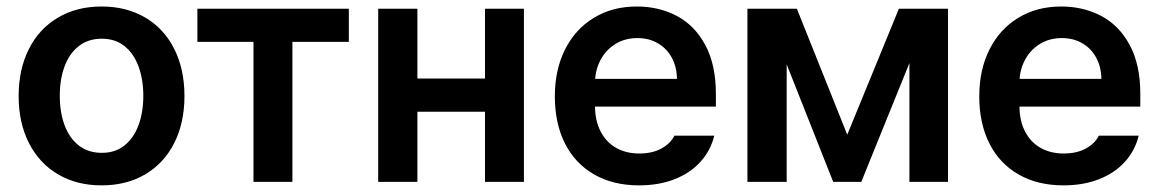

<svg xmlns="http://www.w3.org/2000/svg" viewBox="-20 -557 3549 588"><path d="M37.1 -262.7Q37.1 -344.7 68.4 -406.7Q99.6 -468.8 157.2 -502.9Q214.8 -537.1 291 -537.1Q367.7 -537.1 425.3 -502.9Q482.9 -468.8 513.9 -406.7Q544.9 -344.7 544.9 -262.7Q544.9 -181.2 513.7 -119.1Q482.4 -57.1 425 -23.2Q367.7 10.7 291 10.7Q214.8 10.7 157.2 -23.4Q99.6 -57.6 68.4 -119.4Q37.1 -181.2 37.1 -262.7ZM418.9 -263.7Q418.9 -313 404.5 -352.8Q390.1 -392.6 361.6 -415.5Q333 -438.5 292 -438.5Q250 -438.5 220.9 -415.5Q191.9 -392.6 177.5 -353Q163.1 -313.5 163.1 -263.7Q163.1 -213.9 177.5 -174.3Q191.9 -134.8 220.9 -111.8Q250 -88.9 292 -88.9Q333 -88.9 361.6 -111.8Q390.1 -134.8 404.5 -174.3Q418.9 -213.9 418.9 -263.7Z M584.5 -530.3H1048.3V-428.7H875.5V0H756.3V-428.7H584.5Z M1258.3 -316.4H1465.3V-530.3H1584.5V0H1465.3V-214.8H1258.3V0H1138.2V-530.3H1258.3Z M1679.2 -261.7Q1679.2 -343.3 1710.4 -405.5Q1741.7 -467.8 1798.6 -502.4Q1855.5 -537.1 1930.2 -537.1Q1997.6 -537.1 2052.5 -508.3Q2107.4 -479.5 2139.9 -419.2Q2172.4 -358.9 2172.4 -269.5V-230.5H1802.2Q1802.7 -186 1819.8 -153.6Q1836.9 -121.1 1867.2 -104Q1897.5 -86.9 1938 -86.9Q1977.5 -86.9 2005.4 -102.1Q2033.2 -117.2 2045.4 -141.6H2167.5Q2156.2 -95.7 2125 -61.3Q2093.8 -26.9 2045.7 -8.1Q1997.6 10.7 1937 10.7Q1857.9 10.7 1799.6 -22.7Q1741.2 -56.2 1710.2 -117.7Q1679.2 -179.2 1679.2 -261.7ZM2053.2 -315.4Q2052.7 -351.6 2037.6 -379.9Q2022.5 -408.2 1995.1 -424.3Q1967.8 -440.4 1932.1 -440.4Q1895.5 -440.4 1866.9 -423.6Q1838.4 -406.7 1821.8 -378.2Q1805.2 -349.6 1802.7 -315.4Z M2732.9 -530.3H2883.3V0H2765.1V-363.8L2617.7 0H2531.7L2389.2 -359.9V0H2269V-530.3H2420.4L2574.7 -144.5Z M2979 -261.7Q2979 -343.3 3010.3 -405.5Q3041.5 -467.8 3098.4 -502.4Q3155.3 -537.1 3230 -537.1Q3297.4 -537.1 3352.3 -508.3Q3407.2 -479.5 3439.7 -419.2Q3472.2 -358.9 3472.2 -269.5V-230.5H3102.1Q3102.5 -186 3119.6 -153.6Q3136.7 -121.1 3167 -104Q3197.3 -86.9 3237.8 -86.9Q3277.3 -86.9 3305.2 -102.1Q3333 -117.2 3345.2 -141.6H3467.3Q3456.1 -95.7 3424.8 -61.3Q3393.6 -26.9 3345.5 -8.1Q3297.4 10.7 3236.8 10.7Q3157.7 10.7 3099.4 -22.7Q3041 -56.2 3010 -117.7Q2979 -179.2 2979 -261.7ZM3353 -315.4Q3352.5 -351.6 3337.4 -379.9Q3322.3 -408.2 3294.9 -424.3Q3267.6 -440.4 3231.9 -440.4Q3195.3 -440.4 3166.7 -423.6Q3138.2 -406.7 3121.6 -378.2Q3105 -349.6 3102.5 -315.4Z"/></svg>

Font: WEMIX Pretendard SemiBold
Style: Regular
Weight: 600
Designer: Base glyphs from Inter by Rasmus Andersson; Hangeul glyphs from Noto Sans CJK(Source Han Sans) by Jang Soo-young and Kan
Foundry: Kil Hyung-jin
Version: Version 1.000